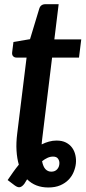

<svg xmlns="http://www.w3.org/2000/svg" viewBox="-20 -690 398 892"><path d="M256 67.5Q256 56 249.2 46.8Q242.5 37.5 226.5 37.5Q213.5 37.5 200.8 43.2Q188 49 175.5 59Q180.5 85 191.5 96.2Q202.5 107.5 218.5 107.5Q236 107.5 246 96Q256 84.5 256 67.5ZM176 -44.5Q175 -37.5 174.5 -31.2Q174 -25 173.5 -19Q190 -27.5 207.5 -32.2Q225 -37 242.5 -37Q268.5 -37 286.5 -27.8Q304.5 -18.5 315.2 -3.5Q326 11.5 330.2 30.8Q334.5 50 332.5 69.5Q330.5 89 322.2 109Q314 129 298.5 145Q283 161 259.8 171Q236.5 181 204.5 181Q144 181 106 143Q102.5 148.5 99.5 153.5Q96.5 158.5 93 164Q83 177 73 179.5Q63 182 48.5 171.5L15.5 146.5Q28.5 127.5 41.2 109.5Q54 91.5 67.5 75Q59 46 56.8 10Q54.5 -26 60 -70L103.5 -422.5H56.5Q47 -422.5 41 -428.8Q35 -435 36.5 -447.5L42.5 -495L119.5 -508L162.5 -650Q169 -670.5 191 -670.5H252.5L232.5 -507H357.5L347 -422.5H222Z"/></svg>

Font: Lato 2
Style: Bold Italic
Weight: 700
Italic angle: -7°
Designer: Lukasz Dziedzic with Adam Twardoch and Botio Nikoltchev
Foundry: tyPoland Lukasz Dziedzic
Version: Version 2.015; 2015-08-06; http://www.latofonts.com/